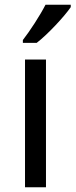

<svg xmlns="http://www.w3.org/2000/svg" viewBox="-20 -786 317 806"><path d="M277 -756V-766H171C148 -721 105 -655 76 -618V-606H134C181 -642 252 -719 277 -756ZM173 0V-536H85V0Z"/></svg>

Font: Noto Sans Mro
Style: Regular
Weight: 400
Designer: Monotype Design Team
Foundry: Monotype Imaging Inc.
Version: Version 2.001